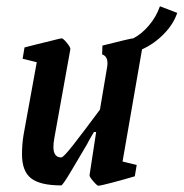

<svg xmlns="http://www.w3.org/2000/svg" viewBox="-20 -582 584 611"><path d="M432 -425 370 -68 415 -57 409 -21Q379 -12 339.5 -1.5Q300 9 293 9Q289 9 276.5 -5.5Q264 -20 265 -25L286 -162H279Q261 -132 257 -123Q229 -75 204 -33.5Q179 8 175 8Q108 8 79 -14.5Q50 -37 50 -91Q50 -123 55 -153L97 -384L52 -395L58 -431L93 -440Q111 -444 142 -452Q173 -460 176 -460Q181 -460 192.5 -446Q204 -432 204 -426L153 -143Q150 -127 150 -114Q150 -81 175 -81Q182 -81 214 -122Q246 -163 298 -233L321 -369Q322 -374 322 -381Q322 -403 305 -409L306 -437Q397 -460 404 -460Q430 -473 453.5 -500.5Q477 -528 489 -562L544 -541Q532 -505 501 -473.5Q470 -442 432 -425Z"/></svg>

Font: Grenze Medium
Style: Italic
Weight: 500
Italic angle: -10°
Designer: Renata Polastri
Foundry: Omnibus-Type
Version: Version 1.002; ttfautohint (v1.8)